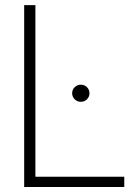

<svg xmlns="http://www.w3.org/2000/svg" viewBox="-20 -748 540 768"><path d="M76.7 0V-727.5H121.6V-41H477.1V0ZM303.2 -340.8Q289.1 -340.8 278.8 -350.8Q268.6 -360.8 268.6 -375Q268.6 -389.2 278.8 -399.2Q289.1 -409.2 303.2 -409.2Q317.9 -409.2 327.9 -399.2Q337.9 -389.2 337.9 -375Q337.9 -360.8 327.9 -350.8Q317.9 -340.8 303.2 -340.8Z"/></svg>

Font: Inter Display Extra Light
Style: Regular
Weight: 200
Designer: Rasmus Andersson
Foundry: rsms
Version: Version 4.000;git-4fc901f